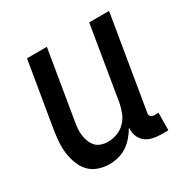

<svg xmlns="http://www.w3.org/2000/svg" viewBox="-126 -637 752 762"><g transform="rotate(-30 250.0 -256.0)"><path d="M167 8Q141 8 116.5 -0.5Q92 -9 75.5 -26.5Q59 -44 50 -67.5Q41 -91 37.5 -116Q34 -141 36 -167.5Q38 -194 42 -221L92 -520H183L131 -207Q128 -192 127 -176.5Q126 -161 128 -146Q130 -131 135.5 -117Q141 -103 150.5 -92.5Q160 -82 175 -77Q190 -72 205 -72Q226 -72 247 -79.5Q268 -87 284 -103Q300 -119 308.5 -140Q317 -161 321 -182L377 -520H468L397 -93Q396 -89 397 -85Q398 -81 400.5 -78Q403 -75 407 -73.5Q411 -72 416 -72H436L435 8H402Q382 8 363 3.5Q344 -1 330 -12.5Q316 -24 309.5 -42Q303 -60 305 -80Q294 -61 279.5 -44Q265 -27 247 -15Q229 -3 208 2.5Q187 8 167 8Z"/></g></svg>

Font: Iosevka Term Curly Medium
Style: Italic
Weight: 500
Italic angle: -9°
Designer: Belleve Invis
Foundry: Belleve Invis
Version: Version 32.3.0